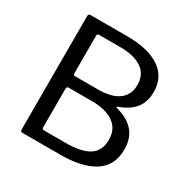

<svg xmlns="http://www.w3.org/2000/svg" viewBox="-166 -894 1031 1047"><g transform="rotate(30 349.5 -371.0)"><path d="M109.1 0Q103.4 0 100.2 -3.2Q96.9 -6.5 96.9 -11.9V-727.6Q96.9 -735 100.3 -738.5Q103.7 -742 110.3 -742H340.9Q474.2 -742 546.5 -692.9Q618.8 -643.7 618.8 -549.6Q618.8 -489.7 587.5 -448.4Q556.3 -407.2 487.8 -383.1Q484.3 -382.1 484.3 -378.9Q484.3 -375.7 487.8 -374.7Q559.9 -356.7 598.3 -313.5Q636.8 -270.3 636.8 -198.4Q636.8 -98.3 561.9 -49.1Q487 0 347.5 0H109.1ZM342.5 -70.3Q440.9 -70.3 489 -101.9Q537.1 -133.5 537.1 -200.9Q537.1 -250.2 513.2 -280.7Q489.2 -311.2 447.9 -325.2Q406.6 -339.3 354 -339.3H207Q192.7 -339.3 192.7 -327V-83.6Q192.7 -70.3 202.5 -70.3ZM354 -410.7Q384.4 -410.7 413.9 -416.8Q443.5 -422.9 468 -437.4Q492.5 -452 507.4 -476.7Q522.4 -501.4 522.4 -538.8Q522.4 -606.6 472.9 -639.2Q423.3 -671.7 340.5 -671.7H205.6Q192.7 -671.7 192.7 -660.4V-424Q192.7 -410.7 202.5 -410.7Z"/></g></svg>

Font: Libre Franklin Thin
Style: Regular
Weight: 100
Designer: Pablo Impallari, Rodrigo Fuenzalida, Nhung Nguyen
Foundry: Impallari Type
Version: Version 3.000